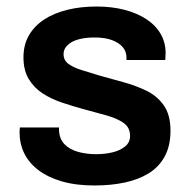

<svg xmlns="http://www.w3.org/2000/svg" viewBox="-20 -557 581 589"><path d="M270 12Q213 12 170 -0.5Q127 -13 98 -35Q69 -57 54.5 -86.5Q40 -116 40 -151Q40 -156 40.5 -160Q41 -164 41 -166H161Q161 -164 161 -162Q161 -160 161 -158Q162 -131 178 -114.5Q194 -98 220 -91Q246 -84 275 -84Q301 -84 324.5 -89.5Q348 -95 363.5 -107.5Q379 -120 379 -140Q379 -166 359 -180Q339 -194 306.5 -203Q274 -212 237 -222Q204 -231 171 -242Q138 -253 111.5 -270Q85 -287 68.5 -314Q52 -341 52 -381Q52 -420 69 -449Q86 -478 116 -497.5Q146 -517 187 -527Q228 -537 276 -537Q323 -537 361.5 -527Q400 -517 428.5 -498.5Q457 -480 472.5 -453.5Q488 -427 488 -395Q488 -388 487.5 -381Q487 -374 487 -373H368V-380Q368 -399 356.5 -412.5Q345 -426 323.5 -434Q302 -442 270 -442Q246 -442 228 -438Q210 -434 198.5 -427Q187 -420 181 -411Q175 -402 175 -391Q175 -372 190 -361Q205 -350 230.5 -342Q256 -334 286 -325Q322 -315 360 -304.5Q398 -294 430.5 -278Q463 -262 483 -233Q503 -204 503 -156Q503 -110 485.5 -77.5Q468 -45 436.5 -25.5Q405 -6 362.5 3Q320 12 270 12Z"/></svg>

Font: Archivo SemiBold
Style: Regular
Weight: 600
Designer: Hector Gatti
Foundry: Omnibus-Type
Version: Version 2.001